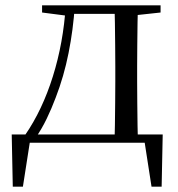

<svg xmlns="http://www.w3.org/2000/svg" viewBox="-20 -536 670 721"><path d="M546 0H71L95 -21L66 165H28L24 -31H591L587 165H549L520 -22ZM410 0Q411 -24 411.5 -65Q412 -106 412.5 -150Q413 -194 413 -229V-288Q413 -322 412.5 -366Q412 -410 411.5 -451Q411 -492 410 -516H498Q497 -492 496.5 -451Q496 -410 495.5 -366Q495 -322 495 -288V-229Q495 -194 495.5 -150Q496 -106 496.5 -65Q497 -24 498 0ZM138 -489V-516H240V-477H231ZM455 -477V-516H583V-489L472 -477ZM75 -30Q139 -123 178.5 -249Q218 -375 227 -516H261Q255 -425 237.5 -337Q220 -249 189 -169Q174 -129 155.5 -90.5Q137 -52 114 -19V-7ZM240 -484V-516H457V-484Z"/></svg>

Font: Noto Serif SC
Style: Regular
Weight: 400
Designer: Ryoko NISHIZUKA 西塚涼子 (kana & ideographs); Frank Grießhammer (Latin, Greek & Cyrillic); Wenlong ZHANG 张文龙 (bopomofo); San
Foundry: Adobe
Version: Version 2.002-H1;hotconv 1.1.0;makeotfexe 2.6.0